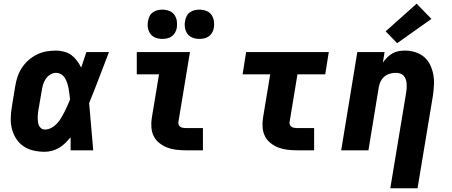

<svg xmlns="http://www.w3.org/2000/svg" viewBox="-20 -811 2440 1036"><path d="M222 8Q191 8 161.5 1.5Q132 -5 108 -21Q84 -37 68 -61.5Q52 -86 44.5 -114.5Q37 -143 38 -173.5Q39 -204 44 -235L62 -345Q66 -371 74.5 -396.5Q83 -422 98 -445Q113 -468 134 -486.5Q155 -505 179.5 -517Q204 -529 230 -533.5Q256 -538 282 -538Q305 -538 327 -532Q349 -526 366 -513Q383 -500 396 -482.5Q409 -465 418 -446Q425 -467 432 -488Q439 -509 446 -530H568Q541 -461 515 -392Q489 -323 461 -255Q467 -191 472 -127.5Q477 -64 483 0H361Q361 -18 361 -35.5Q361 -53 361 -70Q347 -54 332 -39Q317 -24 299 -13.5Q281 -3 261.5 2.5Q242 8 222 8ZM222 -112Q240 -112 257 -121Q274 -130 287 -144Q300 -158 309.5 -174Q319 -190 327.5 -206.5Q336 -223 343.5 -240Q351 -257 358 -274Q356 -289 354.5 -304Q353 -319 350 -334Q347 -349 342.5 -363Q338 -377 330.5 -389.5Q323 -402 310 -410Q297 -418 282 -418Q266 -418 251.5 -409Q237 -400 227.5 -386Q218 -372 213 -356.5Q208 -341 206 -326L187 -216Q186 -205 184.5 -194.5Q183 -184 183.5 -173Q184 -162 185 -152Q186 -142 190.5 -133Q195 -124 203 -118Q211 -112 222 -112Z M982 0Q956 0 930.5 -3Q905 -6 882 -15Q859 -24 840 -39Q821 -54 810 -75.5Q799 -97 797 -123Q795 -149 799 -174L838 -410H718V-530H1005L943 -155Q941 -147 943.5 -139.5Q946 -132 952 -127.5Q958 -123 966 -121.5Q974 -120 982 -120H1075V0ZM1056 -601Q1037 -601 1019.5 -607.5Q1002 -614 991.5 -628.5Q981 -643 978 -661.5Q975 -680 979 -699Q981 -712 987.5 -724.5Q994 -737 1005.5 -745Q1017 -753 1030 -756Q1043 -759 1056 -759Q1075 -759 1092.5 -752.5Q1110 -746 1120.5 -731.5Q1131 -717 1134 -698.5Q1137 -680 1134 -661Q1132 -648 1125 -635.5Q1118 -623 1107 -615Q1096 -607 1082.5 -604Q1069 -601 1056 -601ZM856 -601Q837 -601 819.5 -607.5Q802 -614 791.5 -628.5Q781 -643 778 -661.5Q775 -680 779 -699Q781 -712 787.5 -724.5Q794 -737 805.5 -745Q817 -753 830 -756Q843 -759 856 -759Q875 -759 892.5 -752.5Q910 -746 920.5 -731.5Q931 -717 934 -698.5Q937 -680 934 -661Q932 -648 925 -635.5Q918 -623 907 -615Q896 -607 882.5 -604Q869 -601 856 -601Z M1582 0Q1556 0 1530.5 -3Q1505 -6 1482 -15Q1459 -24 1440 -39Q1421 -54 1410 -75.5Q1399 -97 1397 -123Q1395 -149 1399 -174L1438 -410H1289L1308 -530H1754L1735 -410H1585L1543 -155Q1541 -147 1543.5 -139.5Q1546 -132 1552 -127.5Q1558 -123 1566 -121.5Q1574 -120 1582 -120H1675V0Z M2086 205 2172 -314Q2172 -314 2172 -314Q2172 -314 2172 -314Q2174 -326 2174.5 -338Q2175 -350 2174 -361.5Q2173 -373 2169 -384Q2165 -395 2157.5 -403Q2150 -411 2138.5 -414.5Q2127 -418 2115 -418Q2100 -418 2084 -413.5Q2068 -409 2055 -398.5Q2042 -388 2034.5 -373Q2027 -358 2024 -342L1968 0H1821L1908 -530H2055L2046 -473Q2056 -488 2069 -501Q2082 -514 2098 -523Q2114 -532 2131 -535Q2148 -538 2165 -538Q2194 -538 2221 -529.5Q2248 -521 2268.5 -503.5Q2289 -486 2301 -461Q2313 -436 2318 -409Q2323 -382 2321.5 -353Q2320 -324 2316 -295L2233 205ZM2123 -578 2061 -642 2228 -791 2308 -709Z"/></svg>

Font: Iosevka Curly Heavy Extended
Style: Italic
Weight: 900
Width: 7
Italic angle: -9°
Monospace: yes
Designer: Belleve Invis
Foundry: Belleve Invis
Version: Version 11.1.0; ttfautohint (v1.8.3)